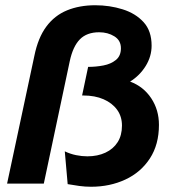

<svg xmlns="http://www.w3.org/2000/svg" viewBox="-20 -700 660 732"><path d="M238 2 227 -123Q248 -113 270 -108.5Q292 -104 313 -104Q352 -104 382 -118Q412 -132 428.5 -158Q445 -184 445 -221Q445 -256 426.5 -281.5Q408 -307 375 -321.5Q342 -336 297 -336H293L316 -445Q346 -445 374.5 -450.5Q403 -456 422 -471.5Q441 -487 441 -516Q441 -546 416 -561.5Q391 -577 358 -577Q311 -577 284.5 -550Q258 -523 246 -467L147 0H7L111 -487Q125 -556 156.5 -598.5Q188 -641 235.5 -660.5Q283 -680 343 -680Q398 -680 447.5 -664.5Q497 -649 527.5 -615.5Q558 -582 558 -526Q558 -485 535.5 -448.5Q513 -412 476 -389Q527 -370 556.5 -325.5Q586 -281 586 -224Q586 -149 551.5 -96Q517 -43 458 -15.5Q399 12 327 12Q305 12 282.5 9Q260 6 238 2Z"/></svg>

Font: Atkinson Hyperlegible Next
Style: Bold Italic
Weight: 700
Italic angle: -12°
Designer: Elliott Scott, Megan Eiswerth, Linus Boman, Theodore Petrosky, Letters from Sweden
Foundry: Applied Design Works, Letters from Sweden
Version: Version 2.001